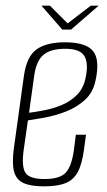

<svg xmlns="http://www.w3.org/2000/svg" viewBox="-20 -652 380 681"><path d="M136 9Q90 9 64 -2.5Q38 -14 30 -43Q22 -72 29 -125L65 -384Q75 -453 110.5 -477.5Q146 -502 210 -502Q284 -502 309.5 -471.5Q335 -441 319 -367Q310 -323 280 -296.5Q250 -270 211.5 -255.5Q173 -241 136.5 -234.5Q100 -228 79 -225L64 -120Q56 -62 70 -39.5Q84 -17 138 -17Q192 -17 213 -39.5Q234 -62 242 -119L249 -174H285L278 -122Q271 -70 256 -42Q241 -14 212.5 -2.5Q184 9 136 9ZM83 -252Q107 -255 138 -261Q169 -267 199 -279.5Q229 -292 251.5 -314Q274 -336 282 -369Q295 -421 281 -450Q267 -479 212 -479Q159 -479 133.5 -457Q108 -435 101 -381ZM201 -547 127 -632H157L220 -569L302 -632H330L232 -547Z"/></svg>

Font: Alumni Sans Thin ExtraLight
Style: Italic
Weight: 250
Italic angle: -8°
Version: Version 1.016